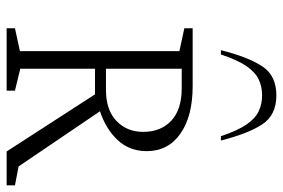

<svg xmlns="http://www.w3.org/2000/svg" viewBox="-157 -695 852 578"><g transform="rotate(90 269.0 -406.0)"><path d="M65 0V-25L134 -40V-520L65 -535V-560H239Q330 -560 382.5 -523Q435 -486 435 -422Q435 -370 402 -334.5Q369 -299 315 -281L481 -36L538 -25V0H436L264 -266H187V-41L253 -25V0ZM246 -527H187V-299H251Q311 -299 344 -330.5Q377 -362 377 -411Q377 -464 343.5 -495.5Q310 -527 246 -527ZM131 -645Q152 -728 180 -770Q208 -812 267 -812Q326 -812 354 -770Q382 -728 403 -645H390Q373 -696 354.5 -722.5Q336 -749 314.5 -759Q293 -769 267 -769Q241 -769 219.5 -759Q198 -749 179.5 -722.5Q161 -696 144 -645Z"/></g></svg>

Font: Spectral SC ExtraLight
Style: Regular
Weight: 275
Designer: Jean-Baptiste Levee
Foundry: Production Type
Version: Version 2.001